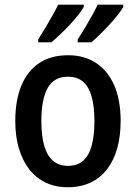

<svg xmlns="http://www.w3.org/2000/svg" viewBox="-20 -786 577 816"><path d="M492.7 -271.5Q492.7 -208 478.3 -156.2Q463.9 -104.5 435.5 -67.4Q407.2 -30.3 365.2 -10.3Q323.2 9.8 267.6 9.8Q215.3 9.8 174.1 -10Q132.8 -29.8 104 -66.9Q75.2 -104 60.1 -155.8Q44.9 -207.5 44.9 -271.5Q44.9 -358.9 70.6 -421.6Q96.2 -484.4 146.5 -517.8Q196.8 -551.3 270 -551.3Q337.4 -551.3 387.5 -518.8Q437.5 -486.3 465.1 -424.1Q492.7 -361.8 492.7 -271.5ZM155.8 -271Q155.8 -210 167.7 -167.5Q179.7 -125 204.8 -103Q230 -81.1 269 -81.1Q308.6 -81.1 333.3 -102.8Q357.9 -124.5 369.6 -167Q381.3 -209.5 381.3 -271.5Q381.3 -333 369.6 -375Q357.9 -417 333.3 -438.5Q308.6 -460 268.6 -460Q209.5 -460 182.6 -412.1Q155.8 -364.3 155.8 -271ZM503.9 -766.1V-756.3Q496.1 -742.2 480.2 -722.2Q464.4 -702.1 444.6 -680.7Q424.8 -659.2 404.5 -639.4Q384.3 -619.6 368.2 -606H310.1V-618.2Q325.2 -641.1 341.6 -668.5Q357.9 -695.8 372.3 -721.7Q386.7 -747.6 395 -766.1ZM335.9 -766.1V-756.3Q327.6 -741.7 312.3 -722.2Q296.9 -702.6 277.1 -681.4Q257.3 -660.2 236.8 -640.6Q216.3 -621.1 198.2 -606H142.1V-618.2Q157.2 -641.6 173.3 -668.7Q189.5 -695.8 203.9 -721.7Q218.3 -747.6 227.1 -766.1Z"/></svg>

Font: Open Sans SemiCondensed SemiBold
Style: Regular
Weight: 600
Width: 4
Designer: Monotype Design Team
Foundry: Monotype Imaging Inc.
Version: Version 3.000